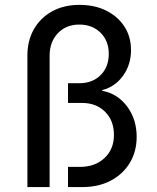

<svg xmlns="http://www.w3.org/2000/svg" viewBox="-20 -760 639 780"><path d="M91.3 0V-534.2Q91.3 -595.2 117.9 -641.6Q144.5 -688 192.1 -714.1Q239.7 -740.2 302.2 -740.2Q365.2 -740.2 412.1 -716.6Q459 -692.9 485.6 -651.9Q512.2 -610.8 512.2 -556.2Q512.2 -497.1 479.7 -452.1Q447.3 -407.2 395 -394V-391.1Q457 -379.9 496.1 -327.9Q535.2 -275.9 535.2 -204.1Q535.2 -144 507.1 -97.9Q479 -51.8 429.4 -25.9Q379.9 0 314 0H256.3V-82H304.2Q366.2 -82 404.5 -117.9Q442.9 -153.8 442.9 -211.9Q442.9 -270 407 -305.9Q371.1 -341.8 313 -341.8H256.3V-421.9H302.2Q355.5 -421.9 388.7 -454.8Q421.9 -487.8 421.9 -541Q421.9 -594.2 388.4 -627.2Q355 -660.2 302.2 -660.2Q248.5 -660.2 215.1 -625Q181.6 -589.8 181.6 -534.2V0Z"/></svg>

Font: UDEV Gothic 35
Style: Regular
Weight: 400
Version: v2.1.0; ttfautohint (v1.8.4.7-5d5b-dirty) -l 6 -r 45 -G 200 